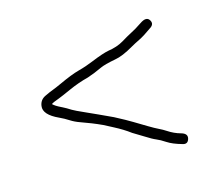

<svg xmlns="http://www.w3.org/2000/svg" viewBox="-56 -454 500 435"><g transform="rotate(-15 194.0 -236.0)"><path d="M325.2 -379.5C320.9 -385.8 313.5 -385.5 303.2 -378.5C292.9 -371.5 283.4 -365.8 274.7 -361.5C270 -359.2 262.7 -354.9 252.5 -348.8C242.4 -342.7 229.8 -338.6 216.1 -336.6C207.2 -334.9 193.6 -330.4 175.4 -322.9C163.9 -318.1 151.9 -314 139 -310.6C127.9 -307.7 112.1 -301.5 91.6 -292C82.9 -288 76.2 -285.2 71.6 -283.5C66.9 -281.8 60.4 -279 52.1 -275C43.7 -271 38.9 -264.3 37.6 -255C35.6 -241.6 46.3 -229.6 69.6 -219C76.9 -215.7 83.9 -211.8 90.6 -207.5C97.2 -203.2 104.9 -199.5 113.6 -196.5C122.2 -193.5 130.2 -190.5 137.6 -187.5C144.9 -184.5 153.6 -181 162 -177C169.5 -173 176.5 -169.3 183 -166C197.1 -158.7 209.5 -151.1 220.2 -143C227.2 -139 235.7 -133.8 245.7 -127.5C255.7 -121.2 263.5 -116.8 269.2 -114.5C274.9 -112.2 281.8 -108.4 289.8 -103.1C297.9 -97.8 309.2 -93.1 323.7 -89C331.7 -86.3 336.9 -89 339.2 -97C341.5 -105 337.5 -110.4 327.1 -113.3C316.7 -116.1 306.7 -120.7 297.2 -127C292.2 -130.3 286.9 -133.3 281.2 -136C275.5 -138.7 267.7 -143 257.7 -149C247.7 -155 238.2 -160.7 229.3 -166.1C220.3 -171.4 207.8 -178.7 189.7 -188C141.5 -210.7 108.5 -224.4 101.6 -229C95.6 -233 88.3 -237.1 79.8 -241.3C71.3 -245.4 65.2 -249.3 61.6 -253C63.3 -254.8 69.7 -257.6 80.6 -261.5C85.2 -263.2 95 -267.4 109.9 -274.1C124.8 -280.8 140.1 -286.2 155.8 -290.2C166.3 -293.6 177.9 -298.3 191 -304.4C197.3 -307.2 208.5 -310.4 226.3 -313.7C238 -315.6 252.6 -321.7 270.2 -332C275.9 -335.3 282.5 -338.8 290.2 -342.5C297.9 -346.2 308.7 -353 322.7 -363C328.7 -367.7 329.5 -373.2 325.2 -379.5Z"/></g></svg>

Font: Proton
Style: SeBdCnd
Weight: 500
Version: Version 1.017